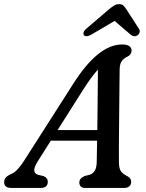

<svg xmlns="http://www.w3.org/2000/svg" viewBox="-46 -930 721 950"><path d="M140 -130.5Q106.5 -77.5 141 -65.5L170 -58.5Q190.5 -50 190.5 -31Q190.5 0 154.5 0H10.5Q-25.5 0 -25.5 -29Q-25.5 -41.5 -18 -50.8Q-10.5 -60 9 -69Q25 -75 41.2 -92.5Q57.5 -110 73 -134.5L315.5 -514Q439.5 -710 558 -710Q583.5 -710 594.2 -701.5Q605 -693 605 -680Q605 -659.5 584 -649.5Q566 -641.5 556 -627Q546 -612.5 546 -584.5Q545.5 -548 545 -499.5Q544.5 -451 544 -397.5Q543.5 -344 543 -292Q542.5 -240 542.2 -196.2Q542 -152.5 542.5 -124.5Q543 -96 552.5 -82.5Q562 -69 585.5 -57.5Q603 -48 603 -30Q603 -16.5 594 -8.2Q585 0 567.5 0H374.5Q360 0 353.2 -7.8Q346.5 -15.5 346.5 -27Q346.5 -47.5 372.5 -59L398.5 -65.5Q431.5 -77 432.5 -127Q433.5 -169 434.5 -234H205.5ZM362.5 -481.5 239 -286.5H435.5Q436.5 -360.5 437.2 -440.5Q438 -520.5 438.5 -585.5Q423.5 -569.5 404.5 -543.8Q385.5 -518 362.5 -481.5ZM405.5 -758.5Q380 -744.5 370 -755.5Q365.5 -760 367.5 -769Q369.5 -778 380.5 -787.5L491 -882Q506 -894.5 517.5 -902Q529 -909.5 543.5 -909.5Q557.5 -909.5 565 -902Q572.5 -894.5 580.5 -882L641.5 -787.5Q647.5 -778 644.5 -769Q641.5 -760 635 -755.5Q618.5 -744.5 600.5 -758.5L521 -826.5Z"/></svg>

Font: Fraunces 9pt S100
Style: Italic
Weight: 400
Italic angle: -16°
Version: Version 1.000; ttfautohint (v1.8.3)